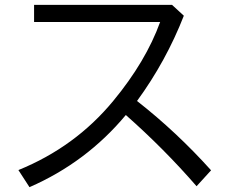

<svg xmlns="http://www.w3.org/2000/svg" viewBox="-20 -756 970 795"><path d="M121.1 -735.8H692.4L741.2 -690.9Q667.5 -502.4 547.4 -337.9Q711.9 -209 854 -50.8L793.9 15.1Q660.2 -139.2 501 -279.8Q337.9 -84 102.1 19L56.2 -51.8Q291.5 -147.5 448.7 -337.9Q584 -501.5 643.1 -665H121.1Z"/></svg>

Font: BIZ UDPGothic
Style: Regular
Weight: 400
Designer: TypeBank Co., Ltd.
Foundry: Morisawa Inc.
Version: Version 1.051